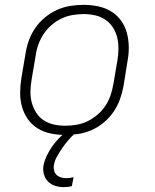

<svg xmlns="http://www.w3.org/2000/svg" viewBox="-20 -548 640 791"><path d="M249 8Q218 8 189 2Q160 -4 136 -18.5Q112 -33 95.5 -56Q79 -79 71 -107Q63 -135 63 -165Q63 -195 68 -226L85 -326Q89 -353 98.5 -380Q108 -407 124.5 -431.5Q141 -456 164.5 -475.5Q188 -495 214.5 -507Q241 -519 269 -523.5Q297 -528 324 -528Q355 -528 384 -522Q413 -516 437 -501.5Q461 -487 478 -464Q495 -441 502.5 -413Q510 -385 510.5 -355Q511 -325 505 -294L489 -194Q484 -167 474.5 -140Q465 -113 448.5 -88.5Q432 -64 409 -44.5Q386 -25 359.5 -13Q333 -1 304.5 3.5Q276 8 249 8ZM250 -30Q272 -30 295.5 -34Q319 -38 340.5 -48.5Q362 -59 381.5 -75.5Q401 -92 414.5 -112.5Q428 -133 435.5 -155.5Q443 -178 447 -201L464 -301Q468 -325 468 -349Q468 -373 462.5 -395Q457 -417 444.5 -436Q432 -455 413 -467.5Q394 -480 371.5 -485Q349 -490 324 -490Q302 -490 278.5 -486Q255 -482 233 -471.5Q211 -461 192 -444.5Q173 -428 159.5 -407.5Q146 -387 138 -364.5Q130 -342 127 -319L110 -219Q106 -195 105.5 -171Q105 -147 111 -125Q117 -103 129 -84Q141 -65 160 -52.5Q179 -40 202 -35Q225 -30 250 -30ZM243 223Q224 223 207 217.5Q190 212 178 200Q166 188 161 170.5Q156 153 159 135Q163 114 172.5 94Q182 74 194.5 56Q207 38 223 21.5Q239 5 256 -8H291L290 0Q275 14 261.5 29.5Q248 45 236.5 62Q225 79 215 96.5Q205 114 202 133Q200 144 203 155Q206 166 213.5 173Q221 180 231.5 183Q242 186 254 186Q261 186 268 185Q275 184 283 182L276 219Q268 221 259.5 222Q251 223 243 223Z"/></svg>

Font: Iosevka Extralight Extended
Style: Italic
Weight: 200
Width: 7
Italic angle: -9°
Monospace: yes
Designer: Belleve Invis
Foundry: Belleve Invis
Version: Version 32.5.0; ttfautohint (v1.8.4)